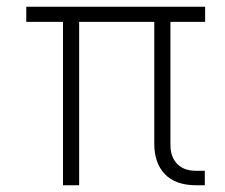

<svg xmlns="http://www.w3.org/2000/svg" viewBox="-20 -550 668 570"><path d="M563 0Q501 0 469.5 -33Q438 -66 438 -123V-485H215V0H167V-485H58V-530H589V-485H486V-120Q486 -84 506 -63.5Q526 -43 561 -43H588V0Z"/></svg>

Font: Geist ExtLt
Style: Regular
Weight: 400
Designer: Basement.studio, Andrés Briganti, Mateo Zaragoza
Foundry: Basement.studio, Vercel, Andrés Briganti, Guido Ferreyra, Mateo Zaragoza
Version: Version 1.401